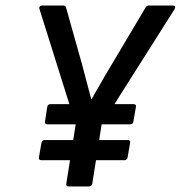

<svg xmlns="http://www.w3.org/2000/svg" viewBox="-20 -675 654 695"><path d="M230 0Q218 0 220 -10L254 -225L123 -642Q121 -648 124 -651.5Q127 -655 132 -655H208Q218 -655 219 -648L264 -488Q276 -447 287 -404Q298 -361 310 -317H312Q337 -361 362 -404Q387 -447 412 -488L507 -648Q511 -655 519 -655H607Q612 -655 613.5 -651.5Q615 -648 612 -642L348 -225L314 -10Q312 0 301 0ZM130 -95Q119 -95 121 -106L130 -158Q132 -168 141 -168H442Q453 -168 451 -158L442 -106Q440 -95 430 -95ZM152 -225Q141 -225 143 -236L151 -288Q153 -298 163 -298H463Q474 -298 472 -288L463 -236Q462 -225 452 -225Z"/></svg>

Font: Sofia Sans Medium
Style: Italic
Weight: 500
Italic angle: -9°
Version: Version 4.101